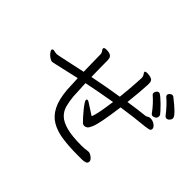

<svg xmlns="http://www.w3.org/2000/svg" viewBox="-140 -1034 1281 1281"><g transform="rotate(45 500.0 -393.5)"><path d="M939 -620Q929 -620 921 -630Q902 -655 878 -681Q854 -707 837 -720Q830 -726 830 -734Q830 -743 838.5 -751Q847 -759 857 -759Q864 -759 869 -755Q917 -717 938 -696.5Q959 -676 964 -666.5Q969 -657 969 -651Q969 -641 960 -630.5Q951 -620 939 -620ZM691 -28Q611 -28 548 -37Q485 -46 440 -72Q395 -98 368.5 -149.5Q342 -201 335 -285Q334 -300 333 -328.5Q332 -357 330 -392Q258 -376 218 -366.5Q178 -357 160.5 -353.5Q143 -350 139 -349Q135 -348 133 -348Q121 -348 106.5 -358Q92 -368 82 -381Q72 -394 72 -402Q72 -407 75 -408Q80 -411 84 -411Q89 -411 94.5 -409.5Q100 -408 105 -407Q109 -407 112 -406.5Q115 -406 119 -406Q121 -406 125.5 -407Q130 -408 149 -411.5Q168 -415 210 -424.5Q252 -434 328 -450Q327 -488 326.5 -523Q326 -558 325.5 -582.5Q325 -607 325 -614Q325 -619 322.5 -624.5Q320 -630 318 -633Q315 -638 312 -642Q309 -646 309 -650V-652Q310 -662 330 -662Q359 -662 370.5 -654Q382 -646 384.5 -635.5Q387 -625 387 -618V-597Q387 -576 387.5 -539.5Q388 -503 389 -462Q443 -473 500.5 -483.5Q558 -494 616 -503Q620 -539 623 -574Q626 -609 628 -640L631 -694Q631 -700 630 -703Q629 -707 628 -710Q627 -713 626 -715Q624 -720 619.5 -725.5Q615 -731 615 -736Q616 -741 621 -742.5Q626 -744 632 -744H642Q677 -740 684.5 -729.5Q692 -719 692 -702V-689Q691 -662 687 -615Q683 -568 677 -514Q715 -520 753.5 -525Q792 -530 829 -534Q834 -535 843 -540.5Q852 -546 861 -546H863Q886 -546 904 -532.5Q922 -519 922 -505V-503Q921 -490 907.5 -487Q894 -484 880 -482Q827 -477 774.5 -470.5Q722 -464 670 -456Q658 -366 648 -314Q638 -262 627.5 -237Q617 -212 607 -204.5Q597 -197 585 -197Q576 -197 568 -203Q557 -213 540.5 -231.5Q524 -250 508 -269.5Q492 -289 481.5 -305Q471 -321 471 -327Q471 -331 474 -333.5Q477 -336 479 -336Q484 -336 491 -332Q498 -328 505 -323L575 -278Q586 -304 594 -349Q602 -394 609 -446Q552 -436 497.5 -426Q443 -416 390 -405Q392 -367 393.5 -334Q395 -301 396 -284Q400 -241 409.5 -205.5Q419 -170 445.5 -144.5Q472 -119 524 -105Q576 -91 666 -91Q681 -91 693.5 -92Q706 -93 715 -95Q719 -96 730 -96Q738 -96 749.5 -89.5Q761 -83 770 -73.5Q779 -64 779 -54Q779 -38 764.5 -33Q750 -28 737 -28ZM894 -596Q894 -580 882.5 -573Q871 -566 863 -566Q852 -566 846 -575Q826 -603 804 -626.5Q782 -650 762 -667Q757 -671 757 -680Q757 -690 764.5 -699Q772 -708 782 -708Q790 -708 806.5 -694Q823 -680 842 -661.5Q861 -643 875 -627Q889 -611 891 -608Q894 -602 894 -596Z"/></g></svg>

Font: QiushuiShotai Bright
Style: Regular
Weight: 400
Designer: Christian Thalmann (Catharsis Fonts)
Version: Version 1.250;